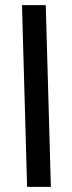

<svg xmlns="http://www.w3.org/2000/svg" viewBox="-20 -731 282 751"><path d="M86 0H179L159 -711H66Z"/></svg>

Font: Noto Sans Arabic Cond Med
Style: Regular
Weight: 500
Width: 3
Designer: Monotype Design Team, Nadine Chahine, Nizar Qandah and Khaled Hosny
Foundry: Monotype Imaging Inc.
Version: Version 2.012